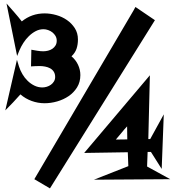

<svg xmlns="http://www.w3.org/2000/svg" viewBox="-20 -923 977 1079"><path d="M936.5 84 507.8 86.9 701.2 10.7 698.2 -67.4 453.1 -63.5 822.3 -500 813.5 -141.6H824.2L900.4 -280.3L888.7 26.4L828.1 -69.3H809.6L806.6 12.7ZM850.6 -809.6 260.7 135.7 172.9 84 730.5 -864.3 741.2 -883.8ZM431.6 -501Q431.6 -461.9 413.1 -432.1Q394.5 -402.3 365.7 -382.8Q336.9 -363.3 301.3 -353Q265.6 -342.8 230.5 -342.8Q193.4 -342.8 158.2 -355.5Q123 -368.2 94.7 -392.6Q75.2 -370.1 53.7 -347.7Q32.2 -325.2 9.8 -302.7L75.2 -586.9L86.9 -548.8Q93.8 -527.3 106 -506.3Q118.2 -485.4 135.3 -468.8Q152.3 -452.1 173.3 -441.9Q194.3 -431.6 217.8 -431.6Q230.5 -431.6 243.2 -435.5Q255.9 -439.5 266.1 -446.8Q276.4 -454.1 283.2 -465.3Q290 -476.6 290 -490.2Q290 -507.8 282.2 -520Q274.4 -532.2 261.7 -539.1Q249 -545.9 233.9 -548.8Q218.8 -551.8 204.1 -551.8Q190.4 -551.8 178.7 -551.3Q167 -550.8 154.3 -549.8L156.2 -643.6Q172.9 -640.6 189.9 -637.7Q207 -634.8 223.6 -634.8Q236.3 -634.8 250 -638.2Q263.7 -641.6 274.4 -648.9Q285.2 -656.2 292 -667.5Q298.8 -678.7 298.8 -694.3Q298.8 -709 292 -720.7Q285.2 -732.4 274.9 -740.7Q264.6 -749 251 -753.9Q237.3 -758.8 224.6 -758.8Q201.2 -758.8 180.7 -748Q160.2 -737.3 142.6 -720.2Q125 -703.1 111.8 -682.6Q98.6 -662.1 89.8 -641.6L76.2 -608.4L16.6 -903.3Q39.1 -877.9 61 -853Q83 -828.1 102.5 -802.7Q158.2 -847.7 230.5 -847.7Q262.7 -847.7 295.9 -838.4Q329.1 -829.1 356 -810.5Q382.8 -792 400.4 -764.6Q418 -737.3 418 -701.2Q418 -672.9 410.2 -649.4Q402.3 -626 381.8 -606.4Q405.3 -586.9 418.5 -559.1Q431.6 -531.2 431.6 -501ZM695.3 -139.6 694.3 -212.9Q677.7 -195.3 662.6 -176.3Q647.5 -157.2 630.9 -138.7Z"/></svg>

Font: Fontdiner Swanky
Style: Regular
Weight: 400
Designer: Font Diner, Inc
Foundry: Font Diner, Inc
Version: Version 1.001